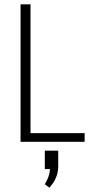

<svg xmlns="http://www.w3.org/2000/svg" viewBox="-20 -655 416 887"><path d="M371 -40V0H75V-635H121V-40ZM187 126V41H249V113Q249 168 208 212L187 196Q209 161 211 126Z"/></svg>

Font: Gemunu Libre ExtraLight
Style: Regular
Weight: 200
Designer: Puspanada Ekanayake, Sola Matas, Pathum Egodawatta, Kosala Senevirathne
Foundry: mooniak
Version: Version 1.100